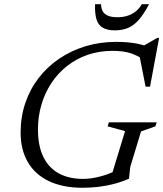

<svg xmlns="http://www.w3.org/2000/svg" viewBox="-20 -878 772 908"><path d="M373 -32Q402.5 -32 436.2 -39.2Q470 -46.5 501.8 -59.2Q533.5 -72 555 -88.5L501.5 -28.5L571.5 -258L489 -280.5L495 -299.5H721L715 -280.5L647 -256.5L596 -88.5L590 -33Q557.5 -18.5 521 -8.8Q484.5 1 446.5 5.5Q408.5 10 371 10Q276 10 210.5 -21.8Q145 -53.5 111.2 -112Q77.5 -170.5 77.5 -251Q77.5 -325.5 99.8 -391Q122 -456.5 163 -509.5Q204 -562.5 260.5 -600.8Q317 -639 385 -659.5Q453 -680 529.5 -680Q555.5 -680 581 -678Q606.5 -676 631.5 -671Q656.5 -666 681 -656.5L651.5 -657.5L724 -699H732.5L689.5 -468H668.5L639.5 -615L664 -593Q626.5 -618 593 -627.8Q559.5 -637.5 512 -637.5Q449 -637.5 394.8 -618.8Q340.5 -600 297 -565.8Q253.5 -531.5 222.8 -484.8Q192 -438 175.8 -382.5Q159.5 -327 159.5 -265.5Q159.5 -188.5 184.8 -136.5Q210 -84.5 257.8 -58.2Q305.5 -32 373 -32ZM535.5 -796.5Q562.5 -796.5 584.2 -803.8Q606 -811 622.8 -824.8Q639.5 -838.5 650.5 -858H685Q659.5 -810 635.5 -783.2Q611.5 -756.5 584.5 -745.5Q557.5 -734.5 523 -734.5Q487.5 -734.5 466.2 -746.8Q445 -759 436.5 -786Q428 -813 429.5 -858H458Q458 -839.5 465.5 -825.5Q473 -811.5 490 -804Q507 -796.5 535.5 -796.5Z"/></svg>

Font: Newsreader Text
Style: Italic
Weight: 400
Italic angle: -17°
Designer: Hugues Gentile
Foundry: Production Type
Version: Version 1.001